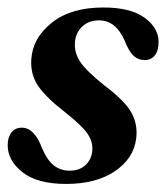

<svg xmlns="http://www.w3.org/2000/svg" viewBox="-23 -470 433 500"><path d="M158.5 -25.5Q185.5 -25.5 201.5 -42Q217.5 -58.5 217.5 -82.5Q218 -103.5 203.5 -123.8Q189 -144 148 -176.5Q97.5 -215.5 76.8 -245.5Q56 -275.5 58.5 -315.5Q62 -371 111.8 -410.8Q161.5 -450.5 246 -450.5Q316.5 -450.5 353 -424.2Q389.5 -398 390 -361.5Q390 -338 380.2 -325.8Q370.5 -313.5 354 -313.5Q337 -313.5 324.8 -324.8Q312.5 -336 301 -365.5Q278 -417 235 -417Q207 -417 189.5 -399.2Q172 -381.5 172 -354Q171.5 -331 186.5 -308.2Q201.5 -285.5 249.5 -247Q303.5 -206.5 320 -175.2Q336.5 -144 331.5 -108.5Q325 -57 276 -24Q227 9 149.5 9Q74 9 35.5 -21.5Q-3 -52 -3 -92Q-3 -112.5 6.8 -125Q16.5 -137.5 34 -137.5Q66.5 -137.5 86.5 -84Q100.5 -51.5 118 -38.5Q135.5 -25.5 158.5 -25.5Z"/></svg>

Font: Fraunces 144pt Soft SemiBold
Style: Italic
Weight: 600
Italic angle: -16°
Version: Version 1.000;[b76b70a41]